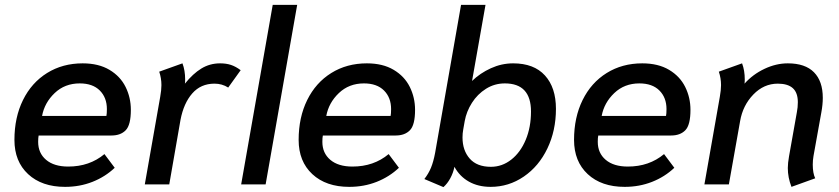

<svg xmlns="http://www.w3.org/2000/svg" viewBox="-20 -754 3431 785"><path d="M39 -182Q39 -274 74 -345Q109 -416 172.5 -455.5Q236 -495 318 -495Q383 -495 427.5 -468.5Q472 -442 493.5 -398.5Q515 -355 515 -305Q515 -243 494 -221.5Q473 -200 436 -200H138Q136 -191 136 -174Q136 -128 168.5 -100.5Q201 -73 259 -73Q346 -73 407 -124L449 -68Q410 -31 358 -10.5Q306 10 246 10Q151 10 95 -42Q39 -94 39 -182ZM415 -280Q417 -289 417 -308Q417 -355 388 -384Q359 -413 306 -413Q245 -413 203.5 -373.5Q162 -334 152 -280Z M635 -358Q640 -386 640 -406Q640 -434 631 -461L726 -495Q737 -466 737 -429Q737 -418 736 -412Q769 -453 803.5 -474Q838 -495 880 -495Q905 -495 924.5 -488.5Q944 -482 964 -467L913 -396Q888 -412 857 -412Q801 -412 766 -372Q731 -332 718 -264L672 0H572Z M1095 -734H1195L1066 0H966Z M1201 -182Q1201 -274 1236 -345Q1271 -416 1334.5 -455.5Q1398 -495 1480 -495Q1545 -495 1589.5 -468.5Q1634 -442 1655.5 -398.5Q1677 -355 1677 -305Q1677 -243 1656 -221.5Q1635 -200 1598 -200H1300Q1298 -191 1298 -174Q1298 -128 1330.5 -100.5Q1363 -73 1421 -73Q1508 -73 1569 -124L1611 -68Q1572 -31 1520 -10.5Q1468 10 1408 10Q1313 10 1257 -42Q1201 -94 1201 -182ZM1577 -280Q1579 -289 1579 -308Q1579 -355 1550 -384Q1521 -413 1468 -413Q1407 -413 1365.5 -373.5Q1324 -334 1314 -280Z M1715 -22Q1732 -44 1742 -68Q1752 -92 1759 -129L1865 -734H1965L1910 -423Q1943 -455 1987 -475Q2031 -495 2078 -495Q2163 -495 2208 -445.5Q2253 -396 2253 -309Q2253 -220 2218 -147Q2183 -74 2121.5 -32Q2060 10 1986 10Q1935 10 1897 -11.5Q1859 -33 1838 -72Q1833 -47 1821 -25Q1809 -3 1793 11ZM2151 -298Q2151 -413 2044 -413Q2002 -413 1967 -391Q1932 -369 1909.5 -333.5Q1887 -298 1880 -259L1874 -225Q1871 -209 1871 -192Q1871 -139 1900.5 -105.5Q1930 -72 1987 -72Q2033 -72 2070.5 -101.5Q2108 -131 2129.5 -182.5Q2151 -234 2151 -298Z M2327 -182Q2327 -274 2362 -345Q2397 -416 2460.5 -455.5Q2524 -495 2606 -495Q2671 -495 2715.5 -468.5Q2760 -442 2781.5 -398.5Q2803 -355 2803 -305Q2803 -243 2782 -221.5Q2761 -200 2724 -200H2426Q2424 -191 2424 -174Q2424 -128 2456.5 -100.5Q2489 -73 2547 -73Q2634 -73 2695 -124L2737 -68Q2698 -31 2646 -10.5Q2594 10 2534 10Q2439 10 2383 -42Q2327 -94 2327 -182ZM2703 -280Q2705 -289 2705 -308Q2705 -355 2676 -384Q2647 -413 2594 -413Q2533 -413 2491.5 -373.5Q2450 -334 2440 -280Z M3201 -67Q3201 -87 3206 -115L3238 -295Q3242 -315 3242 -336Q3242 -375 3221.5 -393.5Q3201 -412 3160 -412Q3103 -412 3060 -367.5Q3017 -323 3006 -259L2960 0H2860L2923 -358Q2928 -386 2928 -406Q2928 -434 2919 -461L3014 -495Q3025 -466 3025 -429Q3025 -418 3024 -412Q3058 -450 3105.5 -472.5Q3153 -495 3201 -495Q3272 -495 3308 -458.5Q3344 -422 3344 -354Q3344 -326 3338 -294L3306 -116Q3303 -98 3303 -81Q3303 -46 3313 -25L3216 10Q3201 -28 3201 -67Z"/></svg>

Font: Niramit Medium
Style: Italic
Weight: 500
Italic angle: -10°
Designer: Katatrad Aksorn Co.,Ltd.
Foundry: Cadson Demak Co.,Ltd.
Version: Version 1.000; ttfautohint (v1.6)